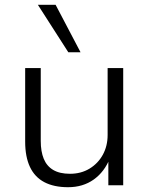

<svg xmlns="http://www.w3.org/2000/svg" viewBox="-20 -773 621 801"><path d="M264 8Q205 8 165 -13Q125 -34 105 -76.5Q85 -119 85 -182V-489H150V-185Q150 -141 162.5 -110.5Q175 -80 202 -64Q229 -48 272 -48Q318 -48 353.5 -69.5Q389 -91 409 -127.5Q429 -164 429 -210V-489H494V0H432V-114H439Q416 -56 371 -24Q326 8 264 8ZM265 -555 138 -753H212L316 -555Z"/></svg>

Font: Nunito Sans 10pt Light
Style: Regular
Weight: 300
Designer: Vernon Adams
Foundry: Vernon Adams
Version: Version 3.101;gftools[0.9.27]